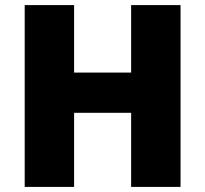

<svg xmlns="http://www.w3.org/2000/svg" viewBox="-20 -734 806 754"><path d="M689 0H495V-291H271V0H77V-714H271V-449H495V-714H689Z"/></svg>

Font: Noto Sans Ethiopic Black
Style: Regular
Weight: 900
Designer: Monotype Design Team
Foundry: Monotype Imaging Inc.
Version: Version 2.102; ttfautohint (v1.8.4.7-5d5b)